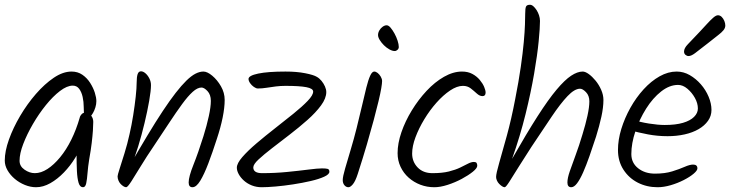

<svg xmlns="http://www.w3.org/2000/svg" viewBox="-20 -802 3061 805"><path d="M384 -378Q384 -365 380 -352Q376 -339 370 -328.5Q364 -318 357.5 -311.5Q351 -305 347 -305Q337 -305 334 -316Q331 -327 331 -354Q331 -375 326.5 -395.5Q322 -416 312 -429.5Q302 -443 285 -443Q261 -443 231.5 -420.5Q202 -398 172.5 -361.5Q143 -325 118 -282Q93 -239 77.5 -198.5Q62 -158 62 -128Q62 -105 83 -90.5Q104 -76 126 -76Q152 -76 179 -93.5Q206 -111 232 -142.5Q258 -174 279 -216.5Q300 -259 314 -308Q316 -317 322.5 -323.5Q329 -330 339 -330Q345 -330 350.5 -327Q356 -324 361 -318.5Q366 -313 368.5 -306Q371 -299 371 -291Q371 -276 369.5 -254Q368 -232 364.5 -202.5Q361 -173 354 -134Q349 -103 347 -76.5Q345 -50 341.5 -33.5Q338 -17 328 -17Q315 -17 309.5 -35.5Q304 -54 302.5 -85Q301 -116 301 -156Q301 -170 303 -183Q305 -196 309 -209L326 -206Q316 -174 295.5 -140.5Q275 -107 248 -79Q221 -51 191 -34Q161 -17 131 -17Q108 -17 84.5 -26.5Q61 -36 42 -52Q23 -68 11.5 -88Q0 -108 0 -129Q0 -168 17.5 -217Q35 -266 64.5 -316Q94 -366 130.5 -408Q167 -450 205.5 -476Q244 -502 280 -502Q306 -502 325.5 -488.5Q345 -475 358 -454.5Q371 -434 377.5 -413.5Q384 -393 384 -378Z M613 -445Q613 -422 605.5 -379Q598 -336 586 -286Q574 -236 559.5 -188.5Q545 -141 531 -109L519 -99Q562 -174 597.5 -233Q633 -292 662.5 -336.5Q692 -381 716.5 -412.5Q741 -444 761.5 -464Q782 -484 799.5 -493Q817 -502 833 -502Q849 -502 870 -484.5Q891 -467 906.5 -440Q922 -413 922 -383Q922 -351 913.5 -309Q905 -267 889 -219Q871 -163 853.5 -117Q836 -71 819.5 -44Q803 -17 787 -17Q779 -17 775 -22Q771 -27 771 -37Q771 -61 791 -111Q811 -161 833 -231Q847 -276 855.5 -315Q864 -354 864 -379Q864 -405 850 -420Q836 -435 825 -435Q808 -435 788 -417Q768 -399 743.5 -365.5Q719 -332 689 -286.5Q659 -241 623 -187Q595 -146 571 -106.5Q547 -67 531 -42Q515 -17 509 -17Q504 -17 497.5 -21Q491 -25 485.5 -31Q480 -37 476.5 -45.5Q473 -54 473 -63Q473 -68 481.5 -94.5Q490 -121 502 -159.5Q514 -198 523 -239Q532 -278 538.5 -319Q545 -360 549 -396.5Q553 -433 553 -456Q553 -479 557 -491Q561 -503 571 -503Q580 -503 589.5 -495Q599 -487 606 -473.5Q613 -460 613 -445Z M1308 -480Q1319 -474 1328 -463Q1337 -452 1342.5 -439.5Q1348 -427 1348 -416Q1348 -390 1326 -360Q1304 -330 1269 -299Q1234 -268 1195 -238Q1156 -208 1121 -181Q1086 -154 1064 -133.5Q1042 -113 1042 -100Q1042 -76 1079 -76Q1133 -76 1183.5 -81Q1234 -86 1273 -91Q1312 -96 1330 -96Q1346 -96 1353.5 -94Q1361 -92 1361 -82Q1361 -71 1339 -61Q1317 -51 1282.5 -43Q1248 -35 1209 -29Q1170 -23 1135 -20Q1100 -17 1077 -17Q1055 -17 1036 -24.5Q1017 -32 1003 -44.5Q989 -57 981 -71.5Q973 -86 973 -99Q973 -117 996 -143.5Q1019 -170 1055.5 -201Q1092 -232 1133 -264Q1174 -296 1210.5 -325.5Q1247 -355 1270 -379Q1293 -403 1293 -418Q1293 -431 1264.5 -436.5Q1236 -442 1177 -442Q1156 -442 1136 -439.5Q1116 -437 1097.5 -434Q1079 -431 1061 -431Q1054 -431 1044.5 -437.5Q1035 -444 1028.5 -453.5Q1022 -463 1022 -471Q1022 -485 1062.5 -493.5Q1103 -502 1177 -502Q1224 -502 1259.5 -495Q1295 -488 1308 -480Z M1549 -502Q1556 -502 1563.5 -496Q1571 -490 1576.5 -480.5Q1582 -471 1582 -462Q1582 -453 1578.5 -432Q1575 -411 1567 -377.5Q1559 -344 1547 -299Q1535 -254 1518.5 -197.5Q1502 -141 1480 -73Q1470 -42 1459.5 -29.5Q1449 -17 1441 -17Q1431 -17 1424 -25.5Q1417 -34 1417 -47Q1417 -61 1427 -95.5Q1437 -130 1450.5 -175Q1464 -220 1475 -264Q1488 -316 1498 -359.5Q1508 -403 1516 -435Q1524 -467 1532 -484.5Q1540 -502 1549 -502ZM1652 -605Q1652 -598 1646.5 -593Q1641 -588 1635 -588Q1625 -588 1612.5 -595Q1600 -602 1589.5 -612.5Q1579 -623 1572 -634.5Q1565 -646 1565 -655Q1565 -665 1570.5 -674.5Q1576 -684 1584.5 -690Q1593 -696 1601 -696Q1609 -696 1617.5 -686Q1626 -676 1634 -661.5Q1642 -647 1647 -631.5Q1652 -616 1652 -605Z M1917 -502Q1942 -502 1960.5 -492Q1979 -482 1991.5 -467Q2004 -452 2010 -437.5Q2016 -423 2016 -414Q2016 -399 2003 -399Q1991 -399 1979 -410Q1967 -421 1953.5 -431.5Q1940 -442 1921 -442Q1896 -442 1867 -422.5Q1838 -403 1810 -371.5Q1782 -340 1759 -302Q1736 -264 1722 -226.5Q1708 -189 1708 -158Q1708 -124 1731 -100Q1754 -76 1793 -76Q1834 -76 1862 -83Q1890 -90 1909.5 -99.5Q1929 -109 1942.5 -116Q1956 -123 1967 -123Q1975 -123 1978 -119Q1981 -115 1981 -107Q1981 -97 1962.5 -82Q1944 -67 1916 -52Q1888 -37 1857 -27Q1826 -17 1801 -17Q1770 -17 1742.5 -27.5Q1715 -38 1693.5 -57Q1672 -76 1659.5 -102.5Q1647 -129 1647 -160Q1647 -201 1663 -247.5Q1679 -294 1706.5 -339Q1734 -384 1768.5 -421Q1803 -458 1841.5 -480Q1880 -502 1917 -502Z M2202 -782Q2209 -782 2216 -776Q2223 -770 2229.5 -760Q2236 -750 2240 -738Q2244 -726 2244 -714Q2244 -686 2238.5 -629Q2233 -572 2219.5 -493.5Q2206 -415 2183.5 -323.5Q2161 -232 2127 -136Q2188 -243 2233.5 -314Q2279 -385 2313.5 -426Q2348 -467 2374.5 -484.5Q2401 -502 2423 -502Q2434 -502 2448.5 -491.5Q2463 -481 2477 -464Q2491 -447 2500.5 -425.5Q2510 -404 2510 -383Q2510 -352 2501.5 -313Q2493 -274 2479 -229Q2465 -186 2451.5 -147.5Q2438 -109 2425 -79.5Q2412 -50 2399.5 -33.5Q2387 -17 2375 -17Q2367 -17 2363 -22Q2359 -27 2359 -37Q2359 -55 2369 -84Q2379 -113 2393.5 -152Q2408 -191 2422 -238Q2435 -280 2443 -316.5Q2451 -353 2451 -377Q2451 -401 2437 -415.5Q2423 -430 2412 -430Q2389 -430 2359.5 -399Q2330 -368 2293 -313Q2256 -258 2208 -186Q2180 -143 2156 -104.5Q2132 -66 2116.5 -41.5Q2101 -17 2096 -17Q2091 -17 2085 -21Q2079 -25 2073 -31Q2067 -37 2063.5 -45Q2060 -53 2060 -60Q2060 -74 2073 -119Q2086 -164 2105 -233Q2124 -302 2140 -386Q2155 -462 2163.5 -521.5Q2172 -581 2176 -625Q2180 -669 2181 -699Q2182 -729 2182 -745Q2182 -767 2185.5 -774.5Q2189 -782 2202 -782Z M2913 -668Q2929 -685 2943.5 -701Q2958 -717 2970 -727.5Q2982 -738 2990 -738Q2999 -738 3006 -731Q3013 -724 3017 -714Q3021 -704 3021 -695Q3021 -685 3013.5 -675.5Q3006 -666 2989.5 -653.5Q2973 -641 2947 -620Q2910 -591 2894 -579Q2878 -567 2867 -567Q2860 -567 2854 -572Q2848 -577 2848 -586Q2848 -600 2864 -616.5Q2880 -633 2913 -668ZM2817 -502Q2846 -502 2872 -487Q2898 -472 2918.5 -448.5Q2939 -425 2951 -396.5Q2963 -368 2963 -341Q2963 -316 2948.5 -295.5Q2934 -275 2909 -260.5Q2884 -246 2850.5 -238.5Q2817 -231 2779 -231Q2737 -231 2697 -238.5Q2657 -246 2618 -257L2629 -301Q2663 -290 2701 -284Q2739 -278 2767 -278Q2813 -278 2843.5 -287Q2874 -296 2890 -312Q2906 -328 2906 -347Q2906 -369 2893.5 -391.5Q2881 -414 2862 -430Q2843 -446 2823 -446Q2787 -446 2752 -418.5Q2717 -391 2689 -346.5Q2661 -302 2644 -251.5Q2627 -201 2627 -156Q2627 -119 2655.5 -96.5Q2684 -74 2726 -74Q2768 -74 2798.5 -83.5Q2829 -93 2850.5 -102.5Q2872 -112 2886 -112Q2895 -112 2899.5 -108Q2904 -104 2904 -96Q2904 -87 2888 -73.5Q2872 -60 2846.5 -47Q2821 -34 2792 -25.5Q2763 -17 2737 -17Q2692 -17 2654.5 -36Q2617 -55 2594 -90.5Q2571 -126 2571 -173Q2571 -216 2585 -261.5Q2599 -307 2623 -350Q2647 -393 2678.5 -427.5Q2710 -462 2745.5 -482Q2781 -502 2817 -502Z"/></svg>

Font: Kalam Variable Light
Style: Regular
Weight: 300
Designer: Lipi Raval, Jonny Pinhorn
Foundry: Indian Type Foundry
Version: Version 3.000